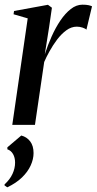

<svg xmlns="http://www.w3.org/2000/svg" viewBox="-24 -534 414 821"><path d="M28.5 0 94.5 -455.5 34 -473 36 -487 181 -513.5 198 -501 186 -418 167.5 -301.5Q180 -340.5 196.8 -378Q213.5 -415.5 234.2 -446.2Q255 -477 278.8 -495.5Q302.5 -514 328.5 -514Q345 -514 354.8 -511.8Q364.5 -509.5 369.5 -507L345.5 -407Q342 -411.5 329.5 -415.8Q317 -420 304.5 -420Q281 -420 259.8 -404.5Q238.5 -389 220.2 -364.8Q202 -340.5 187.8 -314.8Q173.5 -289 165 -269L125.5 0ZM7 267 -4.5 259V254.5Q18.5 233.5 29.5 209.5Q40.5 185.5 40.5 161.5Q40.5 140 31.8 124.8Q23 109.5 7.5 104.5V96L67 45.5Q90.5 51.5 105 70.5Q119.5 89.5 119.5 120.5Q119.5 146.5 107.2 173.5Q95 200.5 70 224.8Q45 249 7 267Z"/></svg>

Font: Merriweather 144pt
Style: Italic
Weight: 400
Italic angle: -7.8°
Version: Version 2.101